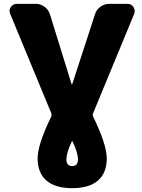

<svg xmlns="http://www.w3.org/2000/svg" viewBox="-20 -750 738 1000"><path d="M386 80Q386 45 358 -13Q358 -15 356 -15Q354 -15 354 -13Q326 45 326 80Q326 115 356 115Q386 115 386 80ZM644 -730Q664 -730 675 -713.5Q686 -697 679 -678L464 -158Q461 -152 465 -143Q536 3 536 75Q536 151 490 190.5Q444 230 356 230Q268 230 222 190.5Q176 151 176 75Q176 2 247 -143Q250 -152 248 -158L33 -678Q25 -697 36.5 -713.5Q48 -730 68 -730H166Q191 -730 211.5 -715Q232 -700 240 -676L353 -311Q353 -310 355 -310Q356 -310 356 -311L475 -676Q482 -700 503 -715Q524 -730 550 -730Z"/></svg>

Font: Rounded Mplus 1c Black
Style: Regular
Weight: 900
Version: Version 1.059.20150529